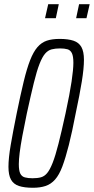

<svg xmlns="http://www.w3.org/2000/svg" viewBox="-20 -880 444 908"><path d="M136 8Q95 8 69.5 -0.5Q44 -9 32 -30.5Q20 -52 20 -91Q20 -132 30.5 -193.5Q41 -255 59 -344Q77 -432 92 -494Q107 -556 122.5 -595.5Q138 -635 157 -657Q176 -679 201 -687.5Q226 -696 262 -696Q302 -696 327.5 -687.5Q353 -679 365 -657.5Q377 -636 377 -597Q377 -557 367 -495Q357 -433 338 -344Q321 -255 305.5 -194Q290 -133 275 -93Q260 -53 240.5 -31Q221 -9 195.5 -0.5Q170 8 136 8ZM134 -37Q157 -37 173.5 -41.5Q190 -46 203 -61.5Q216 -77 229 -110Q242 -143 256.5 -200Q271 -257 290 -344Q310 -437 318.5 -494.5Q327 -552 327 -583Q327 -614 320 -628.5Q313 -643 299 -647Q285 -651 264 -651Q241 -651 224 -646.5Q207 -642 193.5 -626.5Q180 -611 167 -578Q154 -545 140 -488Q126 -431 107 -344Q94 -282 85.5 -236Q77 -190 73 -157.5Q69 -125 69 -104Q69 -73 76 -59Q83 -45 98 -41Q113 -37 134 -37ZM340 -794 354 -860H404L389 -794ZM193 -794 208 -860H258L244 -794Z"/></svg>

Font: Saira UltraCondensed Light
Style: Italic
Weight: 300
Width: 1
Italic angle: -12°
Designer: Hector Gatti with collaboration of the Omnibus-Type team
Foundry: Omnibus-Type
Version: Version 1.101